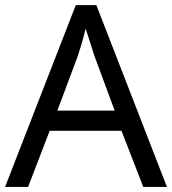

<svg xmlns="http://www.w3.org/2000/svg" viewBox="-20 -737 679 757"><path d="M544.9 0 459 -221.2H175.8L90.8 0H0L278.8 -716.8H359.9L638.2 0ZM432.1 -300.8 352.1 -517.1 317.9 -624Q303.2 -565.4 287.1 -517.1L206.1 -300.8Z"/></svg>

Font: Noto Sans Historic
Style: Regular
Weight: 400
Designer: Monotype Design Team
Foundry: Monotype Imaging Inc.
Version: Version 0.71 uh